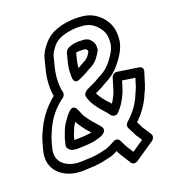

<svg xmlns="http://www.w3.org/2000/svg" viewBox="-120 -844 913 1023"><g transform="rotate(-15 336.5 -333.0)"><path d="M207.4 -72H218.4C219.4 -72 220.8 -72.1 221.5 -72.2C248.3 -75.5 275.7 -77.8 304.3 -84.5C318.4 -86.7 330.2 -91.9 336.4 -94.4C358.8 -101.2 399 -121.6 378.3 -149.7C374.7 -154.6 369.5 -160.5 364.4 -164.5C356.6 -170.6 345.5 -183.8 334.1 -193.7C327.7 -199.8 323.6 -204 319.7 -208.7L303.7 -227.7C290.7 -243.1 284.3 -262.8 273.4 -279C270.3 -283.6 255.6 -301.7 234 -278C217.5 -259.8 208.4 -240.8 198.9 -225.3C183.4 -200.1 178 -169.7 171.3 -146.1C171.1 -145.1 170.8 -143.7 170.6 -143L164.9 -107C163.9 -100.2 166.2 -93.2 169.5 -89.3C174.9 -82.9 184.7 -73 198.6 -73C200.1 -73 205.3 -72 207.4 -72ZM247 -214.3C251.4 -207.1 257 -199.2 262.8 -192.3L278.8 -173.3C284.1 -167 289.4 -161.5 297 -154.3C303 -149.3 307 -144.8 314.8 -136.7C309.6 -134.9 306.1 -134.5 301 -133.3C277.4 -127.6 253.7 -125.5 224.8 -122H217.3L220.4 -141.5C228.6 -170.7 234.8 -193.6 247 -214.3ZM312.8 -602.5C301 -592.9 302 -587 302 -587C299.9 -583.3 298.9 -580.2 298.4 -577L290.1 -525C285.6 -496.3 287.5 -469.4 290 -450.1C291.1 -433.5 300.2 -409.1 327.9 -426.5C343 -436.1 364.7 -445.5 384.3 -461.9L407.4 -476.9C435.7 -495.9 448.3 -523.9 459.2 -546.1C463 -553.9 461.9 -561.4 461.6 -568.5C461.4 -596 442.3 -609.4 434.6 -616C425.4 -623.8 407.2 -625.6 391 -624C368.9 -623.8 338.4 -619.9 312.8 -602.5ZM347.1 -568.8C355.4 -571.9 370.9 -574 384.9 -574C386.2 -574 391.5 -574.5 392 -574.5L402.1 -572.8C411.9 -564.6 410.8 -565.6 411.2 -555.6C401.5 -536.2 392.3 -522.7 384 -517.1L359.7 -501.2C352.1 -496.3 348 -492 338.2 -486.2C337.7 -497.7 338 -511.7 340.1 -525ZM99.8 -150C103.2 -172 112.1 -191.5 120 -217.5C142.9 -277 175.4 -319.5 215.8 -354.3C224.9 -362.2 227.9 -374.7 225 -383.2C212.7 -419.2 208.3 -469.1 216.7 -522L225.9 -580C229.1 -600.4 241.9 -619.2 252.2 -635.2C272.3 -666.8 319.6 -686.7 375.7 -695.3C386 -696.6 393.4 -697 402.4 -697C402.9 -697 403.7 -697 404.1 -697.1C450.6 -700.1 473.4 -687.6 498.8 -665.5C527.4 -638.1 538.9 -613 536.1 -562.1C532.7 -531.6 517.4 -505.3 501.3 -479.6C484.4 -452.7 466.8 -434.5 440.7 -418.3L422.3 -406C421.6 -405.5 420.7 -404.9 420.2 -404.5C402.8 -390.6 381 -380 355.9 -364.8C343.9 -357.6 331.8 -343.2 336.7 -328.8C341.5 -314.9 351.4 -293.7 363.6 -279.3L379.6 -260.3C398.3 -238 422.8 -220.8 435.5 -203.4C444.3 -191.4 465.7 -185 479.8 -202.1C484 -207.2 488 -212.7 492 -218.8L501.2 -232.8C501.7 -233.6 502.3 -234.6 502.7 -235.2L511.4 -251.7C521.5 -272.2 532.2 -300.3 537.7 -326.8L545.1 -362.4L617.3 -357.7L607.4 -311.7C603.4 -294.4 599.7 -290.1 594.2 -271.3C578.7 -218.2 549.2 -176.3 515.5 -140.3C506.8 -131 505.3 -117.6 511.1 -109C517.3 -99.7 529.8 -80 534.9 -72C540.1 -59.2 544.4 -57.6 545.3 -56.3L566.3 -29.2L505.1 20.6L479.1 -13.3C473.3 -20.3 470.9 -25.5 467.1 -32L457.6 -48C455.9 -50.8 453.3 -53.6 451.9 -56C445.6 -66.6 430.2 -69.9 417 -60.5C402.9 -50.6 382.2 -37.8 369.8 -32.2C339.6 -22.6 313.3 -13.1 283.4 -8.8C248.2 -5.2 218 2.4 188.1 0.1C122.7 -5.9 81.9 -43.6 92.3 -109L95.1 -127C96.2 -134.1 98.5 -142.1 99.8 -150ZM393.2 -332.6C409.1 -341.7 426.9 -351.1 447 -366.7L463.4 -377.7C495.8 -398 522.3 -425.1 543.2 -458.4C560 -485.1 581.9 -520.4 586.6 -565.9C590.3 -630.5 572 -670.5 536.2 -704.5C505.2 -731.8 469.4 -750.6 409.5 -747C400.1 -747 387.8 -746.2 376.4 -744.7C316.1 -735.7 249.3 -715.6 211.1 -657.8C196.8 -638.5 180.8 -611 175.9 -580L166.7 -522C158.2 -468.6 160.7 -419.3 171.9 -376.9C129.8 -336.9 95.3 -287.1 72.6 -227.4C64.1 -205 55 -182 49.9 -151.1C48.4 -144.8 46.3 -134.4 45.1 -127L42.3 -109C27 -12.3 93.2 42.3 176 49.9C217.1 53.1 251.8 43.7 281.5 40.8C321.1 35.3 351.3 23.7 379.6 14.7C393.7 10.2 405.6 2.2 419.6 -6.5C424.9 2.4 429.2 11.2 437.6 21.3L477.1 73C484.9 83.2 500.9 83.5 512.3 74.3L615.6 -9.7C624.6 -17 631 -34 622.4 -45.1L589.3 -87.8C584.1 -94.6 584.9 -93.3 582.6 -96C579.5 -105.3 572.8 -112.9 564.6 -125.7C596 -162.2 625.1 -206.1 642.4 -263.5C648.1 -278.2 652.3 -289.1 656.8 -308.3L672.1 -379.6C674.7 -391.7 667 -405 652.9 -405.9L531.2 -413.9C517 -414.9 503.6 -403.7 500.8 -390.2L488.3 -329.9C487.3 -325.9 486 -322.2 485.4 -318C483.7 -307.6 473.6 -282.1 466.9 -268.3L460.7 -256.6C446.7 -270.6 430.1 -284.3 420.5 -295.7L404.5 -314.7C401.5 -318.3 397.2 -325.1 393.2 -332.6Z"/></g></svg>

Font: Tape
Style: Regular
Weight: 500
Foundry: Cannot Into Space Fonts
Version: Version 0.97